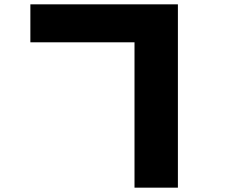

<svg xmlns="http://www.w3.org/2000/svg" viewBox="-20 -790 1040 885"><path d="M120 -770H800V75H600V-595H120Z"/></svg>

Font: M PLUS 1p Black
Style: Regular
Weight: 900
Version: Version 1.061